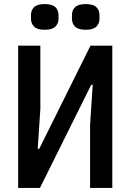

<svg xmlns="http://www.w3.org/2000/svg" viewBox="-20 -922 640 942"><path d="M69 0V-698H178V-387.5L165 -192H172.5L424 -698H531V0H422V-310.5L435 -506H427.5L176 0ZM199.5 -776Q162.5 -776 147.2 -791.5Q132 -807 132 -829.5V-849Q132 -871.5 147.2 -886.8Q162.5 -902 199.5 -902Q236.5 -902 251.8 -886.8Q267 -871.5 267 -849V-829.5Q267 -807 251.8 -791.5Q236.5 -776 199.5 -776ZM400.5 -776Q363.5 -776 348.2 -791.5Q333 -807 333 -829.5V-849Q333 -871.5 348.2 -886.8Q363.5 -902 400.5 -902Q437.5 -902 452.8 -886.8Q468 -871.5 468 -849V-829.5Q468 -807 452.8 -791.5Q437.5 -776 400.5 -776Z"/></svg>

Font: Lilex Medium
Style: Regular
Weight: 500
Designer: Mike Abbink, Paul van der Laan, Pieter van Rosmalen, Mikhael Khrustik
Foundry: Mikhael Khrustik
Version: Version 1.100